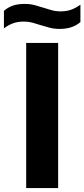

<svg xmlns="http://www.w3.org/2000/svg" viewBox="-60 -959 430 979"><path d="M73.5 0V-740H236.5V0ZM244 -811.5Q216.5 -811.5 192.8 -817.8Q169 -824 146.5 -831Q126 -838 105.5 -843.5Q85 -849 62.5 -849Q31 -849 7.2 -840.5Q-16.5 -832 -40 -814.5V-903.5Q-20 -921.5 5.2 -930.2Q30.5 -939 66 -939Q93.5 -939 117.2 -932.8Q141 -926.5 163.5 -919Q184 -912.5 204.5 -906.8Q225 -901 247.5 -901Q279 -901 302.8 -909.5Q326.5 -918 350 -935V-846.5Q310.5 -811.5 244 -811.5Z"/></svg>

Font: Encode Sans Semi Expanded
Style: Bold
Weight: 700
Width: 6
Designer: Multiple Designers
Foundry: Impallari Type
Version: Version 3.000; ttfautohint (v1.8.3) -l 8 -r 50 -G 200 -x 14 